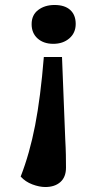

<svg xmlns="http://www.w3.org/2000/svg" viewBox="-20 -542 407 771"><path d="M242 17Q244 52 244.5 79.5Q245 107 245 131Q245 169 222.5 189Q200 209 162 209Q138 209 110 198.5Q82 188 63 167Q99 75 121 -38.5Q143 -152 156 -313H229ZM284 -446Q284 -410 258.5 -388Q233 -366 194 -366Q155 -366 131 -387.5Q107 -409 107 -445Q107 -482 133.5 -502Q160 -522 199 -522Q240 -522 262 -502Q284 -482 284 -446Z"/></svg>

Font: Literata 7pt
Style: Bold Italic
Weight: 700
Italic angle: -2°
Designer: Latin by Veronika Burian and Jose Scaglione. Greek by Irene Vlachou. Cyrillic by Vera Evstafieva
Foundry: TypeTogether
Version: Version 3.002